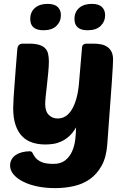

<svg xmlns="http://www.w3.org/2000/svg" viewBox="-20 -775 650 990"><path d="M232 -458Q232 -435 229 -403.5Q226 -372 222.5 -340.5Q219 -309 216 -281.5Q213 -254 213 -239Q213 -201 231.5 -182.5Q250 -164 277 -164Q324 -164 352 -213Q380 -262 387 -343L403 -530Q404 -541 410.5 -545.5Q417 -550 425 -550H461Q482 -550 500.5 -546.5Q519 -543 533 -533.5Q547 -524 555 -508Q563 -492 563 -467Q563 -457 561.5 -429.5Q560 -402 556.5 -350.5Q553 -299 547 -220.5Q541 -142 533 -29Q528 37 503.5 80.5Q479 124 442 149.5Q405 175 359 185Q313 195 265 195Q214 195 171.5 186Q129 177 98 161Q67 145 49.5 124Q32 103 32 79Q32 60 40.5 46Q49 32 63 23Q77 14 95.5 9.5Q114 5 134 5Q144 5 148.5 15Q153 25 162.5 37.5Q172 50 193 60Q214 70 256 70Q293 70 316 52Q339 34 351.5 6Q364 -22 368 -55Q372 -88 372 -118Q356 -90 336.5 -72.5Q317 -55 296 -45.5Q275 -36 254 -33Q233 -30 214 -30Q177 -30 146.5 -40Q116 -50 94 -72.5Q72 -95 60 -131Q48 -167 48 -218Q48 -237 50 -268.5Q52 -300 55 -339.5Q58 -379 61.5 -425Q65 -471 69 -519Q71 -550 97 -550H129Q161 -550 181 -544Q201 -538 212.5 -526.5Q224 -515 228 -497.5Q232 -480 232 -458ZM136 -677Q136 -713 160 -734Q184 -755 225 -755Q261 -755 277.5 -739Q294 -723 294 -697Q294 -664 271 -641.5Q248 -619 204 -619Q136 -619 136 -677ZM364 -677Q364 -713 388 -734Q412 -755 453 -755Q489 -755 505.5 -739Q522 -723 522 -697Q522 -664 499 -641.5Q476 -619 432 -619Q364 -619 364 -677Z"/></svg>

Font: PoetsenOne
Style: Regular
Weight: 400
Designer: Rodrigo Fuenzalida, Pablo Impallari
Foundry: Pablo Impallari, Rodrigo Fuenzalida
Version: Version 1.000; ttfautohint (v0.8) -G 200 -r 50